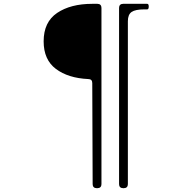

<svg xmlns="http://www.w3.org/2000/svg" viewBox="-20 -863 1004 1003"><path d="M464 99 462 -429Q462 -450 441 -450Q336 -455 272 -503Q208 -551 208 -647Q208 -748 278.5 -795.5Q349 -843 462 -843H489Q499 -843 504.5 -837.5Q510 -832 510 -822V99Q510 109 504.5 114.5Q499 120 489 120H485Q475 120 469.5 114.5Q464 109 464 99ZM627 120H623Q613 120 607.5 114.5Q602 109 602 99V-822Q602 -832 607.5 -837.5Q613 -843 623 -843H749Q757 -843 757 -829Q757 -814 749 -814H734Q687 -814 667.5 -800.5Q648 -787 648 -752V99Q648 109 642.5 114.5Q637 120 627 120Z"/></svg>

Font: Shippori Mincho B1
Style: Regular
Weight: 400
Designer: FONTDASU
Foundry: FONTDASU / Google Inc. / but / Adobe
Version: Version 3.110; ttfautohint (v1.8.3)